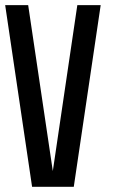

<svg xmlns="http://www.w3.org/2000/svg" viewBox="-20 -722 490 742"><path d="M265.1 0H104L0 -702.1H88.9L184.1 -61L278.8 -702.1H369.1Z"/></svg>

Font: Favorite Color
Style: Regular
Weight: 400
Designer: Bryce Wilner
Version: Version 1.000;PS 1.0;hotconv 16.6.51;makeotf.lib2.5.65220 DE